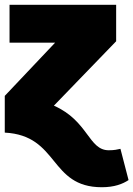

<svg xmlns="http://www.w3.org/2000/svg" viewBox="-20 -556 559 805"><path d="M407 229C460 229 495 215 519 199L485 68C471 71 460 74 436 74C351 74 351 -49 206 -113L467 -383V-536H20V-377H211L0 -154V0C229 12 185 229 407 229Z"/></svg>

Font: Fira Sans Ultra
Style: Regular
Weight: 950
Designer: Carrois Corporate & Edenspiekermann AG
Foundry: Carrois Corporate GbR & Edenspiekermann AG
Version: Version 4.203;PS 004.203;hotconv 1.0.88;makeotf.lib2.5.64775